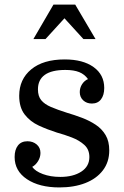

<svg xmlns="http://www.w3.org/2000/svg" viewBox="-20 -810 543 840"><path d="M244 -36Q300 -36 335.5 -59Q371 -82 371 -123Q371 -156 349 -176Q327 -196 294.5 -208.5Q262 -221 229 -230Q188 -243 150 -260.5Q112 -278 88 -309Q64 -340 64 -391Q64 -463 116.5 -506.5Q169 -550 263 -550Q343 -550 389.5 -516.5Q436 -483 436 -425Q436 -394 422 -375.5Q408 -357 382 -357Q359 -357 344 -371Q329 -385 329 -407Q329 -426 339 -441.5Q349 -457 365 -464Q350 -485 326.5 -494.5Q303 -504 266 -504Q206 -504 176 -482.5Q146 -461 146 -419Q146 -389 160.5 -371.5Q175 -354 203 -342Q231 -330 272 -317Q306 -307 339 -294.5Q372 -282 399 -264Q426 -246 442 -219Q458 -192 458 -152Q458 -101 430 -64.5Q402 -28 353 -9Q304 10 240 10Q152 10 98 -26Q44 -62 44 -123Q44 -155 58.5 -173.5Q73 -192 100 -192Q124 -192 140.5 -178Q157 -164 157 -141Q157 -122 146.5 -105Q136 -88 121 -80Q134 -61 167.5 -48.5Q201 -36 244 -36ZM398 -639 309 -790H214L126 -639H179L262 -730L345 -639Z"/></svg>

Font: Domine
Style: Regular
Weight: 400
Designer: Pablo Impallari, Rodrigo Fuenzalida, Brenda Gallo
Foundry: Pablo Impallari, Rodrigo Fuenzalida, Brenda Gallo
Version: Version 2.000;September 19, 2022;FontCreator 14.0.0.2877 64-